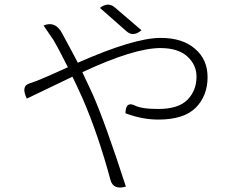

<svg xmlns="http://www.w3.org/2000/svg" viewBox="-20 -799 1040 851"><path d="M607 -665Q571 -634 541 -660L423 -764Q459 -792 489 -766L607 -665ZM173 -686Q226 -708 256 -650Q314 -543 325 -521Q574 -631 692 -631Q789 -631 844 -583Q900 -536 900 -457Q900 -374 847 -321Q794 -269 682 -269Q610 -269 536 -297Q537 -349 574 -333Q605 -316 681 -316Q771 -316 811 -357Q851 -398 851 -459Q851 -512 810 -549Q769 -586 691 -586Q574 -586 345 -479Q352 -465 359 -449Q367 -433 376 -413Q385 -394 390 -383Q445 -259 538 28Q483 44 470 0Q416 -201 346 -363Q316 -429 301 -459Q105 -365 99 -362Q72 -417 110 -429L144 -441Q175 -453 281 -501Q235 -592 216 -623L173 -686Z"/></svg>

Font: Swei Half Moon CJK SC
Style: Light
Weight: 300
Version: Version 2.071